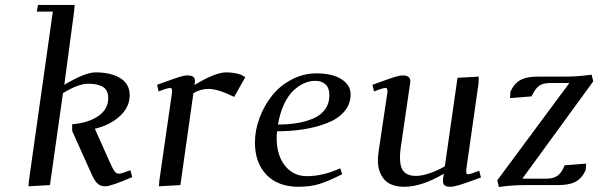

<svg xmlns="http://www.w3.org/2000/svg" viewBox="-20 -749 2421 777"><path d="M95.2 4.9 97.2 -19 193.8 -702.1H128.9L133.8 -729H282.2L279.8 -702.1L240.2 -405.8Q324.7 -456.1 366.2 -456.1Q429.2 -456.1 467 -432.6Q504.9 -409.2 504.9 -363.8Q504.9 -315.9 465.3 -279.3Q425.8 -242.7 363.8 -228L424.8 -91.8Q436.5 -64.9 444.1 -55.4Q451.7 -45.9 461.9 -45.9Q470.2 -45.9 507.8 -60.1L515.1 -32.2Q429.7 4.9 405.8 4.9Q387.2 4.9 375.5 -5.4Q363.8 -15.6 352.1 -41L272 -219.2V-246.1Q336.9 -251.5 377.4 -279.1Q418 -306.6 418 -352.1Q418 -369.6 411.4 -381.6Q404.8 -393.6 392.8 -399.4Q380.9 -405.3 367.7 -407.7Q354.5 -410.2 336.9 -410.2Q296.9 -410.2 234.9 -372.1L182.1 0Z M615.7 -405.8Q679.7 -429.2 702.4 -436.5Q725.1 -443.8 738.8 -443.8Q769 -443.8 769 -421.9Q769 -416 768.1 -411.1L766.6 -404.8Q851.1 -456.1 895 -456.1Q928.7 -456.1 954.6 -446.8L972.7 -437L927.7 -356.9Q861.8 -389.2 823.7 -389.2Q791.5 -389.2 762.7 -372.1L710 0L623 4.9L625 -19L675.8 -372.1Q678.7 -393.1 668.9 -393.1Q657.7 -393.1 622.1 -378.9Z M1011.7 -172.9Q1011.7 -222.2 1030.3 -271.7Q1048.8 -321.3 1080.6 -361.6Q1112.3 -401.9 1159.9 -427Q1207.5 -452.1 1260.7 -452.1Q1324.7 -452.1 1361.8 -428.5Q1398.9 -404.8 1398.9 -367.2Q1398.9 -328.1 1373.8 -298.3Q1348.6 -268.6 1305.4 -251.5Q1262.2 -234.4 1210.9 -226.1Q1159.7 -217.8 1101.6 -217.8Q1099.6 -205.6 1099.6 -191.9Q1099.6 -120.1 1133.5 -78.1Q1167.5 -36.1 1221.7 -36.1Q1287.1 -36.1 1356.9 -67.9L1364.7 -43.9Q1308.6 -15.6 1272.2 -4.4Q1235.8 6.8 1188 6.8Q1105 6.8 1058.3 -41.7Q1011.7 -90.3 1011.7 -172.9ZM1105 -245.1Q1150.4 -245.1 1187 -251.7Q1223.6 -258.3 1252.4 -271.7Q1281.2 -285.2 1297.1 -308.6Q1313 -332 1313 -363.8Q1313 -393.1 1297.4 -407.5Q1281.7 -421.9 1255.9 -421.9Q1233.4 -421.9 1211.4 -412.4Q1189.5 -402.8 1168 -383.1Q1146.5 -363.3 1129.6 -327.6Q1112.8 -292 1105 -245.1Z M1487.3 -405.8Q1551.3 -429.2 1574 -436.5Q1596.7 -443.8 1610.4 -443.8Q1640.6 -443.8 1640.6 -419.9Q1640.6 -418.9 1638.2 -401.9L1601.6 -150.9Q1598.6 -129.9 1598.6 -111.8Q1598.6 -71.8 1614.3 -54.4Q1629.9 -37.1 1663.6 -37.1Q1689 -37.1 1723.9 -49.8Q1758.8 -62.5 1780.3 -76.2L1831.5 -434.1L1917.5 -439L1916.5 -411.1L1867.2 -64.9Q1864.3 -43.9 1873.5 -43.9Q1883.8 -43.9 1919.4 -58.1L1926.3 -30.8Q1865.7 -8.3 1840.8 -0.7Q1815.9 6.8 1802.2 6.8Q1785.6 6.8 1779.1 1Q1772.5 -4.9 1772.5 -17.1Q1772.5 -26.4 1774.4 -35.2L1776.4 -45.9Q1686 6.8 1617.2 6.8Q1560.1 6.8 1534.7 -23.2Q1509.3 -53.2 1509.3 -99.1Q1509.3 -114.7 1512.2 -136.2L1547.4 -372.1Q1550.3 -393.1 1540.5 -393.1Q1529.3 -393.1 1493.7 -378.9Z M1992.2 -19 2284.2 -413.1H2208Q2178.7 -413.1 2163.6 -402.8Q2148.4 -392.6 2138.2 -372.1L2130.9 -358.9L2043.9 -352.1L2045.9 -378.9Q2062 -412.6 2087.2 -425.8Q2112.3 -439 2158.2 -439H2267.1Q2320.8 -439 2374 -446.8L2380.9 -419.9L2093.8 -25.9H2189Q2218.3 -25.9 2233.4 -35.9Q2248.5 -45.9 2258.8 -65.9L2265.1 -80.1L2352.1 -86.9L2350.1 -60.1Q2334 -26.4 2308.8 -13.2Q2283.7 0 2237.8 0H2106Q2049.8 0 1999 7.8Z"/></svg>

Font: Dehuti Alt
Style: Bold-Italic
Weight: 700
Version: Version 1.2